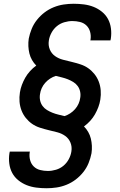

<svg xmlns="http://www.w3.org/2000/svg" viewBox="-20 -851 640 1022"><path d="M228 151Q200 151 173 147.5Q146 144 122 134.5Q98 125 77.5 108.5Q57 92 45 69.5Q33 47 29.5 20Q26 -7 30 -34L32 -44H139L138 -39Q135 -18 140.5 2Q146 22 160 35.5Q174 49 194 54Q214 59 235 59Q256 59 278 52.5Q300 46 317.5 31.5Q335 17 346 -3.5Q357 -24 360 -45Q364 -70 355 -92Q346 -114 327 -127.5Q308 -141 284.5 -147Q261 -153 238 -158.5Q215 -164 192 -171.5Q169 -179 150.5 -192Q132 -205 117.5 -223Q103 -241 94.5 -263Q86 -285 84 -309.5Q82 -334 86 -359Q89 -379 96.5 -399Q104 -419 114.5 -437.5Q125 -456 140 -472.5Q155 -489 173 -502Q160 -515 150.5 -531.5Q141 -548 136.5 -566.5Q132 -585 131 -605Q130 -625 133 -645Q138 -671 148.5 -697Q159 -723 177 -745.5Q195 -768 217.5 -785Q240 -802 266 -812.5Q292 -823 319 -827Q346 -831 372 -831Q400 -831 427 -827.5Q454 -824 478 -814.5Q502 -805 522.5 -788.5Q543 -772 555 -749.5Q567 -727 570.5 -700Q574 -673 570 -646L568 -636H461L462 -641Q465 -662 459.5 -682Q454 -702 440 -715.5Q426 -729 406 -734Q386 -739 365 -739Q344 -739 322 -732.5Q300 -726 282.5 -711.5Q265 -697 254 -676.5Q243 -656 240 -635Q236 -610 245 -588Q254 -566 273 -552.5Q292 -539 315.5 -533Q339 -527 362 -521.5Q385 -516 408 -508.5Q431 -501 449.5 -488Q468 -475 482.5 -457Q497 -439 505.5 -417Q514 -395 516 -370.5Q518 -346 514 -321Q511 -301 503.5 -281Q496 -261 485.5 -242.5Q475 -224 460 -207.5Q445 -191 427 -178Q440 -165 449.5 -148.5Q459 -132 463.5 -113.5Q468 -95 469 -75Q470 -55 467 -35Q462 -9 451.5 17Q441 43 423 65.5Q405 88 382.5 105Q360 122 334 132.5Q308 143 281 147Q254 151 228 151ZM323 -233Q339 -238 353.5 -247.5Q368 -257 379.5 -270Q391 -283 398 -298.5Q405 -314 407 -330Q410 -347 406.5 -363.5Q403 -380 393.5 -393Q384 -406 370 -414.5Q356 -423 341 -429Q326 -435 309.5 -439Q293 -443 277 -447Q261 -442 246.5 -432.5Q232 -423 220.5 -410Q209 -397 202 -381.5Q195 -366 193 -350Q190 -333 193.5 -316.5Q197 -300 206.5 -287Q216 -274 230 -265.5Q244 -257 259 -251Q274 -245 290.5 -241Q307 -237 323 -233Z"/></svg>

Font: Iosevka Aile Semibold Oblique
Style: Regular
Weight: 600
Italic angle: -9°
Designer: Belleve Invis
Foundry: Belleve Invis
Version: Version 31.1.0; ttfautohint (v1.8.4)